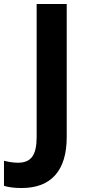

<svg xmlns="http://www.w3.org/2000/svg" viewBox="-94 -734 445 964"><path d="M-74 199V73Q-37 83 -3 83Q46 83 68 52.5Q90 22 90 -45V-714H241V-46Q241 80 183.5 145Q126 210 15 210Q-40 210 -74 199Z"/></svg>

Font: OpenSansMMV
Style: Bold
Weight: 700
Foundry: Ascender Corporation
Version: Version 4.001